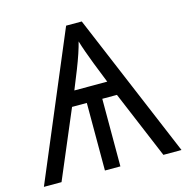

<svg xmlns="http://www.w3.org/2000/svg" viewBox="-105 -814 889 914"><g transform="rotate(-15 339.0 -357.0)"><path d="M678.2 0H588.9L449.2 -333H377V0H300.8V-333H228L86.9 0H0L300.8 -713.9H377.9ZM258.8 -405.8H420.9L380.9 -506.8C362.8 -553.7 348.6 -593.3 338.9 -626C331.1 -594.2 316.9 -551.3 295.9 -498Z"/></g></svg>

Font: OpenSansEmoji
Style: Regular
Weight: 400
Foundry: MorbZ
Version: Version 1.000;PS 001.000;hotconv 1.0.70;makeotf.lib2.5.58329